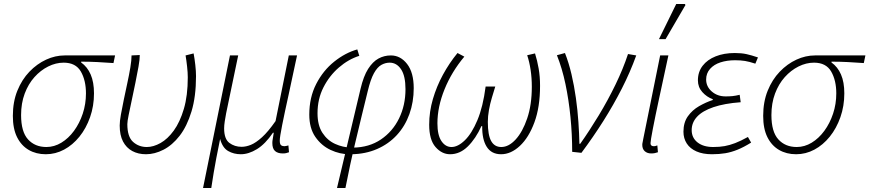

<svg xmlns="http://www.w3.org/2000/svg" viewBox="-20 -756 4329 956"><path d="M208 12Q160 12 123 -9.5Q86 -31 65 -73Q44 -115 44 -179Q44 -249 66.5 -304.5Q89 -360 126.5 -399Q164 -438 209.5 -459Q255 -480 302 -480H553L545 -442Q504 -445 464.5 -447Q425 -449 384 -449V-445Q415 -423 431.5 -385Q448 -347 448 -291Q448 -228 428.5 -172.5Q409 -117 375.5 -75.5Q342 -34 299 -11Q256 12 208 12ZM211 -24Q250 -24 285.5 -45.5Q321 -67 348.5 -104.5Q376 -142 392 -190Q408 -238 408 -291Q408 -356 382.5 -400Q357 -444 297 -444Q258 -444 220 -425Q182 -406 151.5 -372Q121 -338 103 -290Q85 -242 85 -183Q85 -100 119.5 -62Q154 -24 211 -24Z M707 12Q668 12 638.5 -4Q609 -20 592.5 -51.5Q576 -83 576 -131Q576 -152 582 -185.5Q588 -219 596.5 -260Q605 -301 614 -342.5Q623 -384 629 -420Q635 -456 635 -480L676 -482Q676 -460 669.5 -423.5Q663 -387 654 -343Q645 -299 636 -257Q627 -215 620.5 -183Q614 -151 614 -138Q614 -75 642.5 -49.5Q671 -24 711 -24Q744 -24 779.5 -44Q815 -64 845.5 -106Q876 -148 895.5 -214Q915 -280 915 -371Q915 -394 911.5 -425.5Q908 -457 904 -480L944 -490Q949 -464 952.5 -432.5Q956 -401 956 -377Q956 -275 933.5 -201Q911 -127 874.5 -80Q838 -33 794 -10.5Q750 12 707 12Z M991 180 1125 -480H1166L1106 -192Q1102 -172 1099 -151.5Q1096 -131 1096 -117Q1096 -64 1122 -44.5Q1148 -25 1183 -25Q1205 -25 1229.5 -35Q1254 -45 1284.5 -72.5Q1315 -100 1352 -153L1418 -480H1459Q1437 -374 1417 -284Q1397 -194 1385 -133.5Q1373 -73 1373 -56Q1373 -38 1379.5 -33Q1386 -28 1396 -28Q1401 -28 1406.5 -29.5Q1412 -31 1416 -32L1419 2Q1411 5 1404.5 6.5Q1398 8 1388 8Q1363 8 1349.5 -4Q1336 -16 1336 -44Q1336 -54 1338 -63.5Q1340 -73 1343 -95H1339Q1301 -39 1259.5 -13.5Q1218 12 1179 12Q1144 12 1116 -4Q1088 -20 1076 -64Q1064 -7 1057 31.5Q1050 70 1044 104Q1038 138 1032 180Z M1658 180 1775 -313Q1790 -377 1813 -413Q1836 -449 1864.5 -464.5Q1893 -480 1926 -480Q1974 -480 2007 -437.5Q2040 -395 2040 -317Q2040 -248 2018.5 -188Q1997 -128 1956 -83.5Q1915 -39 1857.5 -14Q1800 11 1730 12L1738 -21Q1818 -22 1876.5 -61.5Q1935 -101 1967 -166.5Q1999 -232 1999 -312Q1999 -378 1977 -411Q1955 -444 1920 -444Q1899 -444 1879 -433Q1859 -422 1842 -391.5Q1825 -361 1811 -302Q1796 -243 1781.5 -181.5Q1767 -120 1752 -58.5Q1737 3 1724 63Q1711 123 1700 180ZM1719 12Q1672 12 1626 -9.5Q1580 -31 1550 -74.5Q1520 -118 1520 -185Q1520 -271 1554.5 -338Q1589 -405 1644 -449Q1699 -493 1759 -510L1769 -478Q1715 -461 1667.5 -420Q1620 -379 1590.5 -321Q1561 -263 1561 -192Q1561 -132 1585.5 -94.5Q1610 -57 1648.5 -39.5Q1687 -22 1729 -21Z M2221 12Q2180 12 2148.5 -24Q2117 -60 2117 -135Q2117 -200 2135.5 -263Q2154 -326 2185.5 -384Q2217 -442 2258 -492L2292 -474Q2229 -399 2193.5 -311.5Q2158 -224 2158 -142Q2158 -83 2178 -53.5Q2198 -24 2228 -24Q2260 -24 2294.5 -57.5Q2329 -91 2357 -157.5Q2385 -224 2398 -325H2446Q2438 -299 2429 -269Q2420 -239 2414.5 -208Q2409 -177 2409 -149Q2409 -84 2425.5 -54Q2442 -24 2476 -24Q2513 -24 2547.5 -61.5Q2582 -99 2605 -166.5Q2628 -234 2628 -324Q2628 -368 2622 -408Q2616 -448 2605 -481L2644 -490Q2655 -455 2662 -415Q2669 -375 2669 -329Q2669 -223 2641 -147Q2613 -71 2568.5 -29.5Q2524 12 2475 12Q2427 12 2403.5 -25Q2380 -62 2381 -128H2377Q2349 -66 2309.5 -27Q2270 12 2221 12Z M2829 0Q2829 -87 2820.5 -173Q2812 -259 2795.5 -337.5Q2779 -416 2753 -481L2793 -492Q2812 -444 2825.5 -386.5Q2839 -329 2847.5 -268Q2856 -207 2860 -148.5Q2864 -90 2865 -40H2869Q2915 -105 2961 -181Q3007 -257 3045 -335.5Q3083 -414 3107 -487L3148 -480Q3118 -397 3076.5 -315.5Q3035 -234 2984.5 -154Q2934 -74 2875 5Z M3222 8Q3203 8 3190.5 -3Q3178 -14 3178 -35Q3178 -41 3180 -49Q3182 -57 3183 -65L3267 -480H3308Q3283 -364 3262.5 -269Q3242 -174 3230.5 -114Q3219 -54 3219 -43Q3219 -35 3223.5 -31.5Q3228 -28 3235 -28Q3238 -28 3242 -28.5Q3246 -29 3253 -32L3256 2Q3248 5 3240 6.5Q3232 8 3222 8ZM3261 -561 3347 -736H3390L3393 -731L3294 -561Z M3525 12Q3480 12 3448 -2Q3416 -16 3399.5 -41.5Q3383 -67 3383 -100Q3383 -146 3405 -177Q3427 -208 3461 -227.5Q3495 -247 3529 -258V-262Q3499 -273 3477 -297.5Q3455 -322 3455 -356Q3455 -398 3478.5 -428.5Q3502 -459 3543.5 -475.5Q3585 -492 3639 -492Q3672 -492 3697 -486.5Q3722 -481 3754 -470L3741 -439Q3711 -449 3689.5 -452.5Q3668 -456 3640 -456Q3600 -456 3567.5 -445.5Q3535 -435 3515.5 -413Q3496 -391 3496 -360Q3496 -325 3524 -300.5Q3552 -276 3593 -276Q3612 -276 3627 -277.5Q3642 -279 3663 -284L3668 -247Q3587 -241 3532.5 -222.5Q3478 -204 3451 -175Q3424 -146 3424 -108Q3424 -70 3453 -47Q3482 -24 3531 -24Q3563 -24 3588 -28.5Q3613 -33 3640.5 -43.5Q3668 -54 3704 -74L3720 -46Q3683 -23 3652 -10.5Q3621 2 3591 7Q3561 12 3525 12Z M3944 12Q3896 12 3859 -9.5Q3822 -31 3801 -73Q3780 -115 3780 -179Q3780 -249 3802.5 -304.5Q3825 -360 3862.5 -399Q3900 -438 3945.5 -459Q3991 -480 4038 -480H4289L4281 -442Q4240 -445 4200.5 -447Q4161 -449 4120 -449V-445Q4151 -423 4167.5 -385Q4184 -347 4184 -291Q4184 -228 4164.5 -172.5Q4145 -117 4111.5 -75.5Q4078 -34 4035 -11Q3992 12 3944 12ZM3947 -24Q3986 -24 4021.5 -45.5Q4057 -67 4084.5 -104.5Q4112 -142 4128 -190Q4144 -238 4144 -291Q4144 -356 4118.5 -400Q4093 -444 4033 -444Q3994 -444 3956 -425Q3918 -406 3887.5 -372Q3857 -338 3839 -290Q3821 -242 3821 -183Q3821 -100 3855.5 -62Q3890 -24 3947 -24Z"/></svg>

Font: Source Sans 3 Light
Style: Italic
Weight: 300
Italic angle: -11°
Designer: Paul D. Hunt
Foundry: Adobe
Version: Version 3.046;hotconv 1.0.118;makeotfexe 2.5.65603